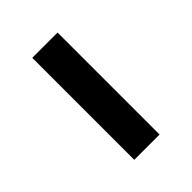

<svg xmlns="http://www.w3.org/2000/svg" viewBox="0 -454 351 351"><g transform="rotate(45 176.0 -278.5)"><path d="M43.9 -245.1V-310.5H307.6V-245.1Z"/></g></svg>

Font: Bpmf Zihi Serif SemiBold
Style: SemiBold
Weight: 600
Foundry: But Ko
Version: Version 1.320